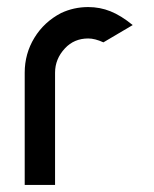

<svg xmlns="http://www.w3.org/2000/svg" viewBox="-20 -524 436 544"><path d="M273 -404Q249 -415 230 -415Q190 -415 164 -387Q136 -357 136 -318V0H50V-318Q50 -372 77.5 -417Q105 -462 153 -487Q189 -504 230 -504Q263 -504 293 -492Q323 -480 356 -453Z"/></svg>

Font: Sulphur Point
Style: Bold
Weight: 700
Designer: Noponies / Dale Sattler
Foundry: Noponies
Version: Version 1.000; ttfautohint (v1.8)